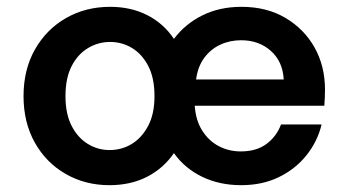

<svg xmlns="http://www.w3.org/2000/svg" viewBox="-20 -531 1016 563"><path d="M301 12Q230 12 172.5 -21Q115 -54 82 -113Q49 -172 49 -249Q49 -327 82.5 -386Q116 -445 173.5 -478Q231 -511 303 -511Q364 -511 412 -486.5Q460 -462 490 -417Q523 -461 573.5 -486Q624 -511 688 -511Q762 -511 817 -478.5Q872 -446 902.5 -391.5Q933 -337 933 -268Q933 -258 932.5 -246Q932 -234 931 -221H551Q554 -178 573 -148Q592 -118 621.5 -102.5Q651 -87 686 -87Q732 -87 761.5 -109Q791 -131 804 -166H923Q911 -116 878.5 -75.5Q846 -35 797.5 -11.5Q749 12 687 12Q624 12 573 -12.5Q522 -37 490 -82Q459 -37 411 -12.5Q363 12 301 12ZM301 -91Q337 -91 366.5 -109Q396 -127 414.5 -162Q433 -197 433 -249Q433 -302 415 -337Q397 -372 367.5 -390Q338 -408 303 -408Q268 -408 238 -390Q208 -372 190 -337Q172 -302 172 -249Q172 -197 190 -162Q208 -127 237.5 -109Q267 -91 301 -91ZM555 -298H812Q809 -351 774 -382Q739 -413 687 -413Q654 -413 626 -400Q598 -387 579 -361.5Q560 -336 555 -298Z"/></svg>

Font: DM Sans 20pt SemiBold
Style: Regular
Weight: 600
Version: Version 4.004;gftools[0.9.30]